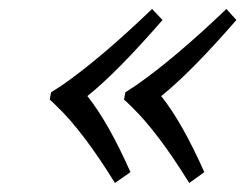

<svg xmlns="http://www.w3.org/2000/svg" viewBox="-20 -427 542 424"><path d="M172.9 -214.8Q218.8 -157.7 268.1 -46.9L233.9 -22.9Q164.1 -135.7 106.9 -190.9Q95.7 -202.1 89.8 -207L92.8 -223.1Q92.8 -223.1 117.2 -238.8Q203.1 -298.8 315.9 -407.2L338.9 -382.8Q237.8 -266.6 172.9 -214.8ZM335.9 -214.8Q381.8 -157.7 431.2 -46.9L397.9 -22.9Q328.1 -135.7 271 -190.9Q259.8 -202.1 253.9 -207L256.8 -223.1Q256.8 -223.1 280.8 -238.8Q366.7 -298.8 480 -407.2L502 -382.8Q400.9 -266.6 335.9 -214.8Z"/></svg>

Font: Linux Libertine
Style: Italic
Weight: 400
Italic angle: -12°
Designer: Philipp H. Poll
Foundry: Philipp H. Poll
Version: Version 5.1.6 ; ttfautohint (v0.9)